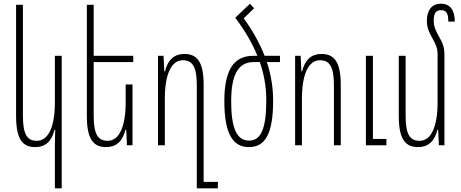

<svg xmlns="http://www.w3.org/2000/svg" viewBox="-20 -786 2495 1039"><path d="M314 233V-484H277V-231C277 -101 242 -24 180 -24C129 -24 104 -55 104 -159V-760H67V-157C67 -27 106 10 171 10C225 10 260 -21 275 -84H279C278 -55 277 -28 277 1V233Z M697 -329H660V-231C660 -101 625 -24 563 -24C512 -24 487 -56 487 -160V-450H701V-484H487V-760H450V-157C450 -27 489 10 555 10C608 10 644 -21 659 -84H663L667 0H697Z M1045 233H1159V198H1082V-327C1082 -457 1043 -494 977 -494C924 -494 888 -463 873 -400H869L865 -484H835V0H872V-253C872 -383 907 -460 969 -460C1020 -460 1045 -428 1045 -324Z M1458 -241C1458 -312 1447 -382 1424 -450H1495V-484H1412C1385 -553 1347 -620 1299 -687L1355 -741L1333 -766L1254 -691L1253 -690C1303 -624 1344 -555 1373 -484H1350C1240 -484 1194 -399 1194 -239C1194 -64 1239 10 1327 10C1415 10 1458 -62 1458 -241ZM1352 -450H1386C1409 -384 1421 -316 1421 -244C1421 -84 1390 -25 1327 -25C1263 -25 1231 -90 1231 -237C1231 -376 1266 -450 1352 -450Z M1577 0H1614V-253C1614 -383 1649 -460 1711 -460C1762 -460 1787 -428 1787 -325V0H1824V-327C1824 -457 1785 -494 1719 -494C1666 -494 1630 -463 1615 -400H1611L1607 -484H1577ZM1960 0H2071V-34H1998V-484H1960Z M2385 -492C2385 -530 2375 -555 2353 -593C2335 -626 2327 -646 2327 -672C2327 -713 2337 -731 2367 -731C2396 -731 2406 -713 2406 -669H2441C2441 -732 2415 -766 2366 -766C2325 -766 2290 -741 2290 -671C2290 -638 2301 -612 2320 -579C2338 -547 2348 -524 2348 -492V-231C2348 -101 2313 -24 2251 -24C2200 -24 2175 -55 2175 -159V-484H2138V-157C2138 -27 2177 10 2243 10C2296 10 2332 -21 2347 -84H2351L2355 0H2385Z"/></svg>

Font: Noto Sans Armenian ExtraCondensed ExtraLight
Style: Regular
Weight: 200
Width: 2
Designer: Monotype Design Team
Foundry: Monotype Imaging Inc.
Version: Version 2.008